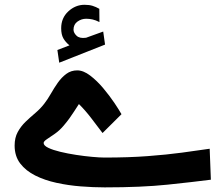

<svg xmlns="http://www.w3.org/2000/svg" viewBox="-20 -791 947 810"><path d="M273.1 -599.7 222.1 -580 229.9 -526.5 423.2 -602.9 415.4 -657.9 346 -632.8Q344.8 -632.3 343.9 -632Q343.1 -631.7 342.1 -631.7Q316.1 -628.1 303.3 -640Q290.6 -651.9 290.1 -665.4Q290.1 -688.2 306.9 -700Q323.7 -711.9 343.4 -711.9Q357.6 -711.9 371 -708.8Q384.3 -705.7 399.5 -697.9L399 -753.8Q384.6 -762.1 370.6 -766.4Q356.5 -770.8 336.6 -770.8Q298.2 -770.8 268.1 -742.9Q238.1 -715.1 238.1 -671.8Q238.1 -645.3 247.3 -629.2Q256.5 -613.1 273.1 -599.7ZM420.9 -126.3Q400.3 -126.3 368.3 -129.3Q336.3 -132.2 301 -137.6Q265.7 -143 234.5 -150.5Q203.3 -158 183.7 -167.4Q164.1 -176.8 164.1 -187.8Q164.1 -194.7 178 -203.9Q192 -213.1 211.8 -226.9Q231.5 -240.6 248.6 -261Q263.2 -278.1 273 -291.9Q282.9 -305.7 292 -319.8Q301.1 -333.8 312.9 -352Q338.9 -326.5 364.5 -293.1Q390.1 -259.7 412.6 -229.8L492.5 -309.2Q483.2 -326.1 462.8 -356.6Q442.3 -387 415.8 -418.6Q389.3 -450.3 360.5 -472.2Q331.8 -494.1 305.8 -494.1Q279.7 -494.1 259.7 -479.3Q239.7 -464.5 223.8 -441.9Q207.9 -419.2 194.3 -395.2Q180.6 -371.2 166.4 -353.1Q150.3 -332.3 129 -314.3Q107.6 -296.3 87.8 -277.2Q67.9 -258 54.8 -234Q41.7 -209.9 41.7 -177Q41.7 -132.3 65.3 -101.3Q89 -70.4 128.8 -50.5Q168.6 -30.5 218.3 -19.7Q268 -8.8 320.7 -4.7Q373.4 -0.5 421.9 -0.5Q577.7 -0.5 687.3 -12Q797 -23.5 869.6 -32.9L864.6 -163.5Q811.9 -155.8 747.9 -147.1Q683.9 -138.4 603.5 -132.4Q523.1 -126.3 420.9 -126.3Z"/></svg>

Font: Vazirmatn RD NL
Style: Regular
Weight: 400
Designer: Saber Rastikerdar
Foundry: Saber Rastikerdar
Version: Version 32.101